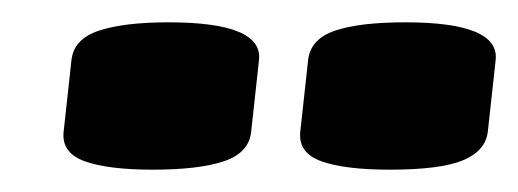

<svg xmlns="http://www.w3.org/2000/svg" viewBox="-20 -731 464 172"><path d="M329 -579Q289 -579 268 -586.5Q247 -594 249 -613L256 -677Q258 -696 280 -703.5Q302 -711 343 -711Q428 -711 424 -677L417 -613Q415 -596 395 -587.5Q375 -579 329 -579ZM117 -579Q77 -579 56 -586.5Q35 -594 37 -613L44 -677Q46 -696 68.5 -703.5Q91 -711 131 -711Q216 -711 212 -677L205 -613Q203 -594 180.5 -586.5Q158 -579 117 -579Z"/></svg>

Font: Asap Semi Condensed Semi Condensed Black
Style: Italic
Weight: 900
Width: 4
Italic angle: -6°
Designer: Pablo Cosgaya
Foundry: Omnibus-Type
Version: Version 3.001; ttfautohint (v1.8.4.7-5d5b)